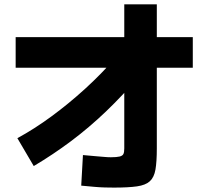

<svg xmlns="http://www.w3.org/2000/svg" viewBox="-20 -842 920 872"><path d="M58.9 -214.4Q136.7 -256.7 214.4 -313.9Q292.2 -371.1 366.7 -438.9Q441.1 -506.7 505.6 -581.1L613.3 -497.8Q538.9 -410 461.7 -336.1Q384.4 -262.2 302.8 -201.1Q221.1 -140 133.3 -87.8ZM348.9 1.1 356.7 -137.8Q388.9 -134.4 412.2 -132.8Q435.6 -131.1 452.8 -129.4Q470 -127.8 483.3 -127.8Q510 -127.8 523.3 -131.1Q536.7 -134.4 540.6 -142.8Q544.4 -151.1 544.4 -167.8V-822.2H692.2V-167.8Q692.2 -107.8 686.1 -72.2Q680 -36.7 660.6 -18.9Q641.1 -1.1 602.2 4.4Q563.3 10 497.8 10Q476.7 10 456.1 9.4Q435.6 8.9 410 6.7Q384.4 4.4 348.9 1.1ZM51.1 -534.4V-673.3H855.6V-534.4Z"/></svg>

Font: Paperlogy 8 ExtraBold
Style: Regular
Weight: 800
Designer: redesigned by Lee Juim, glyphs from Gmarket Sans & Montserrat
Foundry: PT&
Version: Version 1.001